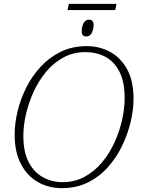

<svg xmlns="http://www.w3.org/2000/svg" viewBox="-20 -964 731 995"><path d="M330 -912 337 -944H584L577 -912ZM427 -775Q414 -775 407.5 -784Q401 -793 405 -818Q409 -842 418.5 -852Q428 -862 441 -862Q455 -862 461 -853Q467 -844 464 -820Q459 -794 449.5 -784.5Q440 -775 427 -775ZM301 11Q232 11 176.5 -20.5Q121 -52 88.5 -114Q56 -176 56 -266Q56 -324 71 -387Q86 -450 116 -510Q146 -570 191 -618.5Q236 -667 295.5 -696Q355 -725 430 -725Q494 -725 549 -696Q604 -667 638 -606.5Q672 -546 672 -450Q672 -395 657 -332Q642 -269 613 -208.5Q584 -148 539.5 -98Q495 -48 435.5 -18.5Q376 11 301 11ZM304 -20Q368 -20 419.5 -48.5Q471 -77 509.5 -123.5Q548 -170 574 -227.5Q600 -285 613 -344Q626 -403 626 -455Q626 -540 599 -592.5Q572 -645 526 -669.5Q480 -694 423 -694Q360 -694 308.5 -666Q257 -638 218.5 -591.5Q180 -545 154 -488Q128 -431 114.5 -371.5Q101 -312 101 -260Q101 -176 129 -123Q157 -70 203.5 -45Q250 -20 304 -20Z"/></svg>

Font: Noto Serif ExtraLight
Style: Italic
Weight: 200
Italic angle: -12°
Designer: Monotype Design Team
Foundry: Monotype Imaging Inc.
Version: Version 2.014; ttfautohint (v1.8.4.7-5d5b)